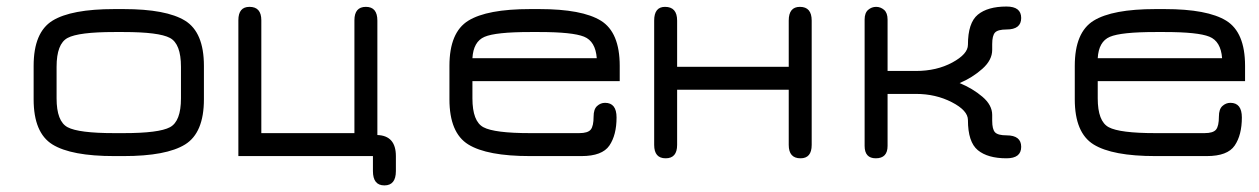

<svg xmlns="http://www.w3.org/2000/svg" viewBox="-20 -478 3857 588"><path d="M358.4 0H330.1Q198.2 0 140.6 -35.6Q83 -71.3 83 -173.8V-276.4Q83 -378.9 140.6 -414.6Q198.2 -450.2 330.1 -450.2H358.4Q489.3 -450.2 546.9 -414.6Q604.5 -378.9 604.5 -276.4V-173.8Q604.5 -71.3 546.9 -35.6Q489.3 0 358.4 0ZM330.1 -70.3H358.4Q466.8 -70.3 500.5 -88.4Q534.2 -106.4 534.2 -176.8V-273.4Q534.2 -343.8 500.5 -361.8Q466.8 -379.9 358.4 -379.9H330.1Q220.7 -379.9 187 -361.8Q153.3 -343.8 153.3 -273.4V-176.8Q153.3 -106.4 187 -88.4Q220.7 -70.3 330.1 -70.3Z M1192.4 45.9Q1192.4 89.8 1157.2 89.8Q1122.1 89.8 1122.1 45.9V0H710V-416Q710 -457 744.1 -457Q780.3 -457 780.3 -416V-70.3H1065.4V-416Q1065.4 -457 1100.6 -457Q1135.7 -457 1135.7 -415V-64.5Q1192.4 -62.5 1192.4 0Z M1877.9 -276.4V-229.5H1426.8V-176.8Q1426.8 -106.4 1460.4 -88.4Q1494.1 -70.3 1603.5 -70.3H1753.9Q1780.3 -70.3 1789.1 -81.1Q1797.9 -91.8 1797.9 -121.1Q1797.9 -143.6 1808.6 -153.3Q1819.3 -163.1 1833 -163.1Q1868.2 -163.1 1868.2 -118.2Q1868.2 -64.5 1846.2 -32.2Q1824.2 0 1760.7 0H1603.5Q1471.7 0 1414.1 -35.6Q1356.4 -71.3 1356.4 -173.8V-276.4Q1356.4 -378.9 1414.1 -414.6Q1471.7 -450.2 1603.5 -450.2H1631.8Q1762.7 -450.2 1820.3 -414.6Q1877.9 -378.9 1877.9 -276.4ZM1631.8 -379.9H1603.5Q1498 -379.9 1463.9 -365.2Q1429.7 -350.6 1426.8 -299.8H1807.6Q1803.7 -351.6 1768.6 -365.7Q1733.4 -379.9 1631.8 -379.9Z M2053.7 -34.2Q2053.7 6.8 2018.6 6.8Q1983.4 6.8 1983.4 -34.2V-415Q1983.4 -457 2016.6 -457Q2053.7 -457 2053.7 -415V-273.4H2395.5V-415Q2395.5 -457 2429.7 -457Q2465.8 -457 2465.8 -415V-34.2Q2465.8 6.8 2431.6 6.8Q2395.5 6.8 2395.5 -34.2V-203.1H2053.7Z M2785.2 -190.4H2698.2V-31.2Q2698.2 6.8 2662.1 6.8Q2627.9 6.8 2627.9 -31.2V-418Q2627.9 -438.5 2638.7 -447.8Q2649.4 -457 2663.1 -457Q2676.8 -457 2687.5 -447.8Q2698.2 -438.5 2698.2 -418V-260.7H2785.2Q2848.6 -260.7 2896.5 -286.6Q2944.3 -312.5 2944.3 -340.8Q2944.3 -408.2 2974.6 -433.1Q3004.9 -458 3062.5 -458Q3107.4 -458 3107.4 -422.9Q3107.4 -387.7 3062.5 -387.7Q3036.1 -387.7 3027.3 -378.4Q3018.6 -369.1 3018.6 -342.8V-325.2Q3018.6 -293.9 2988.3 -267.1Q2958 -240.2 2918.9 -223.6Q2959 -207 2988.8 -181.6Q3018.6 -156.2 3018.6 -126V-108.4Q3018.6 -82 3027.3 -72.8Q3036.1 -63.5 3062.5 -63.5Q3107.4 -63.5 3107.4 -28.3Q3107.4 6.8 3062.5 6.8Q3004.9 6.8 2974.6 -18.1Q2944.3 -43 2944.3 -110.4Q2944.3 -139.6 2895 -165Q2845.7 -190.4 2785.2 -190.4Z M3793 -276.4V-229.5H3341.8V-176.8Q3341.8 -106.4 3375.5 -88.4Q3409.2 -70.3 3518.6 -70.3H3668.9Q3695.3 -70.3 3704.1 -81.1Q3712.9 -91.8 3712.9 -121.1Q3712.9 -143.6 3723.6 -153.3Q3734.4 -163.1 3748 -163.1Q3783.2 -163.1 3783.2 -118.2Q3783.2 -64.5 3761.2 -32.2Q3739.3 0 3675.8 0H3518.6Q3386.7 0 3329.1 -35.6Q3271.5 -71.3 3271.5 -173.8V-276.4Q3271.5 -378.9 3329.1 -414.6Q3386.7 -450.2 3518.6 -450.2H3546.9Q3677.7 -450.2 3735.4 -414.6Q3793 -378.9 3793 -276.4ZM3546.9 -379.9H3518.6Q3413.1 -379.9 3378.9 -365.2Q3344.7 -350.6 3341.8 -299.8H3722.7Q3718.8 -351.6 3683.6 -365.7Q3648.4 -379.9 3546.9 -379.9Z"/></svg>

Font: Jura
Style: DemiBold
Weight: 600
Version: Version 2.4